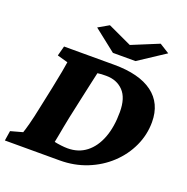

<svg xmlns="http://www.w3.org/2000/svg" viewBox="-145 -888 989 1014"><g transform="rotate(20 349.5 -381.0)"><path d="M113.3 -573.2H394.5Q536.1 -573.2 611.3 -517.6Q686.5 -461.9 686.5 -356.4Q686.5 -285.2 656.7 -220.7Q627 -156.2 573.7 -106.4Q520.5 -56.6 449.7 -28.3Q378.9 0 296.9 0H-10.7L-2 -55.7L65.4 -74.2Q70.3 -86.9 81.1 -127Q91.8 -167 104.5 -229.5L129.9 -349.6Q141.6 -407.2 148.9 -445.8Q156.2 -484.4 158.2 -501L98.6 -517.6ZM327.1 -501Q324.2 -488.3 314.5 -444.8Q304.7 -401.4 293 -346.7L267.6 -229.5Q262.7 -206.1 256.8 -174.8Q251 -143.6 246.1 -117.2Q241.2 -90.8 239.3 -83Q256.8 -79.1 277.3 -76.7Q297.9 -74.2 314.5 -74.2Q375 -74.2 418.5 -107.9Q461.9 -141.6 485.4 -203.1Q508.8 -264.6 508.8 -348.6Q508.8 -427.7 472.2 -465.8Q435.5 -503.9 376 -503.9Q361.3 -503.9 349.6 -503.4Q337.9 -502.9 327.1 -501ZM243.2 -727.5 302.7 -761.7 468.8 -684.6H400.4L587.9 -761.7L642.6 -727.5L494.1 -629.9H367.2Z"/></g></svg>

Font: Crimson Pro Black
Style: Italic
Weight: 900
Italic angle: -12°
Designer: Jacques Le Bailly
Foundry: Baron von Fonthausen
Version: Version 1.003